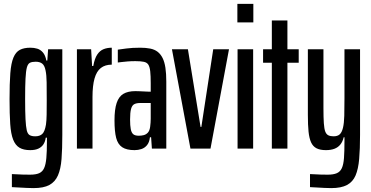

<svg xmlns="http://www.w3.org/2000/svg" viewBox="-20 -763 1907 986"><path d="M152 203Q135 203 116.5 202Q98 201 78.5 200Q59 199 41 198V131Q49 131 63.5 132Q78 133 96.5 133.5Q115 134 134 134Q164 134 181 126.5Q198 119 206.5 100.5Q215 82 218 48.5Q221 15 221 -38V-56H215Q212 -35 202.5 -21Q193 -7 176.5 0.5Q160 8 135 8Q101 8 80 -4.5Q59 -17 47.5 -46Q36 -75 32.5 -126Q29 -177 29 -254Q29 -335 33 -387Q37 -439 49 -467.5Q61 -496 82 -507Q103 -518 136 -518Q155 -518 171.5 -513Q188 -508 200.5 -493.5Q213 -479 218 -452H223L227 -510H300V-71Q300 2 296 53.5Q292 105 277.5 138Q263 171 233.5 187Q204 203 152 203ZM161 -63Q184 -63 197 -75Q210 -87 216 -123Q219 -143 219.5 -174.5Q220 -206 220 -245Q220 -302 219.5 -340Q219 -378 214 -401Q209 -427 196.5 -436.5Q184 -446 163 -446Q144 -446 133.5 -440.5Q123 -435 118 -416.5Q113 -398 111 -359Q109 -320 109 -255Q109 -190 111 -151Q113 -112 117.5 -93.5Q122 -75 132.5 -69Q143 -63 161 -63Z M375 0V-510H448L453 -424H459Q466 -463 479.5 -483Q493 -503 512 -510.5Q531 -518 554 -518V-431Q520 -431 498 -414Q476 -397 465.5 -360Q455 -323 455 -264V0Z M671 8Q630 8 607.5 -7Q585 -22 576.5 -55Q568 -88 568 -145Q568 -201 579 -234Q590 -267 613.5 -281Q637 -295 675 -295Q684 -295 695 -294.5Q706 -294 717 -293.5Q728 -293 737.5 -292.5Q747 -292 754 -292V-336Q754 -374 751.5 -396.5Q749 -419 742 -430.5Q735 -442 719 -445.5Q703 -449 675 -449Q653 -449 635.5 -447.5Q618 -446 605.5 -444.5Q593 -443 585 -442V-508Q599 -510 629 -514Q659 -518 700 -518Q729 -518 751.5 -513.5Q774 -509 789.5 -497Q805 -485 815 -465Q825 -445 829.5 -415Q834 -385 834 -344V0H760L756 -58H750Q747 -32 735 -17.5Q723 -3 706 2.5Q689 8 671 8ZM693 -66Q706 -66 718 -69Q730 -72 739 -81.5Q748 -91 751 -111Q754 -134 754 -153.5Q754 -173 754 -199V-234H699Q681 -234 669.5 -228Q658 -222 653 -203.5Q648 -185 648 -149Q648 -118 651.5 -100Q655 -82 664 -74Q673 -66 693 -66Z M958 0 863 -510H945L1010 -111H1014L1075 -510H1156L1061 0Z M1199 -648V-743H1281V-648ZM1200 0V-510H1280V0Z M1376 0V-441H1331V-510H1376V-658H1456V-510H1514V-441H1456V0Z M1681 203Q1664 203 1646 202Q1628 201 1609.5 200Q1591 199 1572 198V131Q1581 131 1595 132Q1609 133 1627 133.5Q1645 134 1663 134Q1692 134 1709.5 126.5Q1727 119 1735.5 100.5Q1744 82 1746.5 48.5Q1749 15 1749 -38V-58H1745Q1740 -36 1728 -21Q1716 -6 1697.5 1Q1679 8 1654 8Q1624 8 1605.5 -1.5Q1587 -11 1577.5 -32Q1568 -53 1564.5 -87Q1561 -121 1561 -173V-510H1641V-209Q1641 -160 1643 -130.5Q1645 -101 1650.5 -87Q1656 -73 1666.5 -68Q1677 -63 1693 -63Q1714 -63 1725 -73.5Q1736 -84 1741.5 -107.5Q1747 -131 1748 -168Q1749 -205 1749 -258V-510H1829V-71Q1829 2 1824.5 53.5Q1820 105 1806 138Q1792 171 1762 187Q1732 203 1681 203Z"/></svg>

Font: Saira UltraCondensed SemiBold
Style: Regular
Weight: 600
Width: 1
Designer: Hector Gatti with collaboration of the Omnibus-Type team
Foundry: Omnibus-Type
Version: Version 1.101